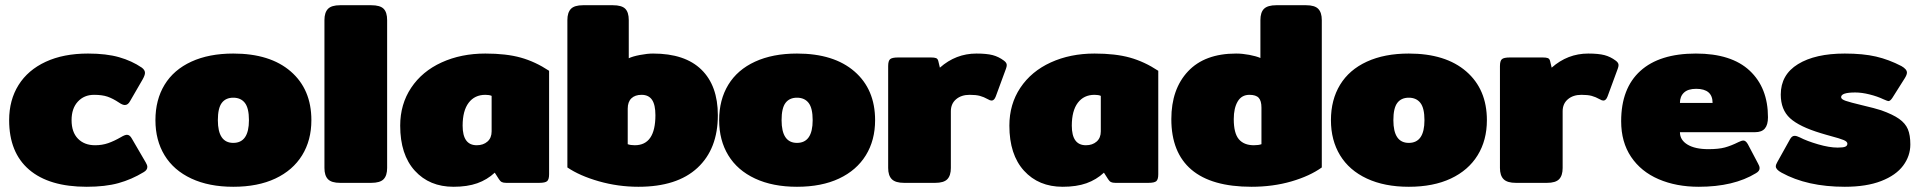

<svg xmlns="http://www.w3.org/2000/svg" viewBox="-20 -700 7348 735"><path d="M15 -240Q15 -317 51 -374.5Q87 -432 155 -463.5Q223 -495 317 -495Q387 -495 436 -481Q485 -467 523 -441Q535 -432 535 -421Q535 -412 526 -396L478 -313Q470 -298 458 -298Q449 -298 436 -307Q412 -323 391.5 -330Q371 -337 340 -337Q302 -337 278 -311Q254 -285 254 -240Q254 -194 278.5 -169Q303 -144 344 -144Q371 -144 394 -152Q417 -160 443 -175Q458 -184 466 -184Q477 -184 485 -169L538 -78Q544 -68 544 -61Q544 -49 530 -41Q484 -13 433.5 1Q383 15 312 15Q168 15 91.5 -50.5Q15 -116 15 -240Z M575 -240Q575 -318 610 -375.5Q645 -433 712.5 -464Q780 -495 873 -495Q1014 -495 1093 -426.5Q1172 -358 1172 -240Q1172 -163 1136.5 -105.5Q1101 -48 1034 -16.5Q967 15 873 15Q780 15 712.5 -16.5Q645 -48 610 -105.5Q575 -163 575 -240ZM933 -240Q933 -286 917.5 -306Q902 -326 873 -326Q844 -326 829 -306Q814 -286 814 -240Q814 -153 873 -153Q933 -153 933 -240Z M1222 -57V-623Q1222 -652 1235.5 -666Q1249 -680 1282 -680H1401Q1435 -680 1448.5 -666.5Q1462 -653 1462 -623V-57Q1462 -28 1448.5 -14Q1435 0 1401 0H1282Q1249 0 1235.5 -14Q1222 -28 1222 -57Z M1512 -219Q1512 -301 1554 -364Q1596 -427 1670.5 -461Q1745 -495 1838 -495Q1918 -495 1973.5 -479.5Q2029 -464 2082 -429V-33Q2082 -13 2074.5 -6.5Q2067 0 2044 0H1918Q1907 0 1901 -3Q1895 -6 1890 -14L1874 -39Q1845 -12 1807 1.5Q1769 15 1716 15Q1624 15 1568 -46.5Q1512 -108 1512 -219ZM1862 -197V-333Q1853 -337 1838 -337Q1797 -337 1774 -306.5Q1751 -276 1751 -219Q1751 -144 1805 -144Q1830 -144 1846 -158Q1862 -172 1862 -197Z M2152 -59V-623Q2152 -652 2165.5 -666Q2179 -680 2212 -680H2326Q2360 -680 2373.5 -666.5Q2387 -653 2387 -623V-477Q2401 -484 2429.5 -489.5Q2458 -495 2480 -495Q2602 -495 2665 -433.5Q2728 -372 2728 -259Q2728 -130 2650 -57.5Q2572 15 2424 15Q2346 15 2272.5 -6Q2199 -27 2152 -59ZM2489 -259Q2489 -299 2476 -318Q2463 -337 2436 -337Q2411 -337 2397 -323.5Q2383 -310 2383 -284V-148Q2394 -144 2410 -144Q2489 -144 2489 -259Z M2733 -240Q2733 -318 2768 -375.5Q2803 -433 2870.5 -464Q2938 -495 3031 -495Q3172 -495 3251 -426.5Q3330 -358 3330 -240Q3330 -163 3294.5 -105.5Q3259 -48 3192 -16.5Q3125 15 3031 15Q2938 15 2870.5 -16.5Q2803 -48 2768 -105.5Q2733 -163 2733 -240ZM3091 -240Q3091 -286 3075.5 -306Q3060 -326 3031 -326Q3002 -326 2987 -306Q2972 -286 2972 -240Q2972 -153 3031 -153Q3091 -153 3091 -240Z M3380 -57V-447Q3380 -467 3387.5 -473.5Q3395 -480 3418 -480H3544Q3557 -480 3563.5 -477.5Q3570 -475 3572 -466L3578 -441Q3639 -495 3718 -495Q3757 -495 3780 -489Q3803 -483 3823 -468Q3834 -460 3834 -451Q3834 -445 3831 -437L3792 -331Q3786 -315 3776 -315Q3770 -315 3762 -320Q3746 -329 3731 -333Q3716 -337 3692 -337Q3660 -337 3640 -320Q3620 -303 3620 -274V-57Q3620 -28 3606.5 -14Q3593 0 3560 0H3441Q3408 0 3394 -14Q3380 -28 3380 -57Z M3844 -219Q3844 -301 3886 -364Q3928 -427 4002.5 -461Q4077 -495 4170 -495Q4250 -495 4305.5 -479.5Q4361 -464 4414 -429V-33Q4414 -13 4406.5 -6.5Q4399 0 4376 0H4250Q4239 0 4233 -3Q4227 -6 4222 -14L4206 -39Q4177 -12 4139 1.5Q4101 15 4048 15Q3956 15 3900 -46.5Q3844 -108 3844 -219ZM4194 -197V-333Q4185 -337 4170 -337Q4129 -337 4106 -306.5Q4083 -276 4083 -219Q4083 -144 4137 -144Q4162 -144 4178 -158Q4194 -172 4194 -197Z M4464 -244Q4464 -359 4528 -427Q4592 -495 4712 -495Q4736 -495 4762.5 -490Q4789 -485 4805 -478V-623Q4805 -653 4819 -666.5Q4833 -680 4866 -680H4980Q5013 -680 5026.5 -666Q5040 -652 5040 -623V-59Q4994 -26 4923.5 -5.5Q4853 15 4771 15Q4618 15 4541 -50.5Q4464 -116 4464 -244ZM4809 -148V-288Q4809 -314 4798.5 -325.5Q4788 -337 4763 -337Q4733 -337 4718 -311.5Q4703 -286 4703 -244Q4703 -190 4722.5 -167Q4742 -144 4780 -144Q4798 -144 4809 -148Z M5075 -240Q5075 -318 5110 -375.5Q5145 -433 5212.5 -464Q5280 -495 5373 -495Q5514 -495 5593 -426.5Q5672 -358 5672 -240Q5672 -163 5636.5 -105.5Q5601 -48 5534 -16.5Q5467 15 5373 15Q5280 15 5212.5 -16.5Q5145 -48 5110 -105.5Q5075 -163 5075 -240ZM5433 -240Q5433 -286 5417.5 -306Q5402 -326 5373 -326Q5344 -326 5329 -306Q5314 -286 5314 -240Q5314 -153 5373 -153Q5433 -153 5433 -240Z M5722 -57V-447Q5722 -467 5729.5 -473.5Q5737 -480 5760 -480H5886Q5899 -480 5905.5 -477.5Q5912 -475 5914 -466L5920 -441Q5981 -495 6060 -495Q6099 -495 6122 -489Q6145 -483 6165 -468Q6176 -460 6176 -451Q6176 -445 6173 -437L6134 -331Q6128 -315 6118 -315Q6112 -315 6104 -320Q6088 -329 6073 -333Q6058 -337 6034 -337Q6002 -337 5982 -320Q5962 -303 5962 -274V-57Q5962 -28 5948.5 -14Q5935 0 5902 0H5783Q5750 0 5736 -14Q5722 -28 5722 -57Z M6186 -236Q6186 -362 6259.5 -428.5Q6333 -495 6472 -495Q6608 -495 6678 -429.5Q6748 -364 6748 -251Q6748 -222 6736 -208Q6724 -194 6699 -194H6411Q6411 -164 6440 -146.5Q6469 -129 6520 -129Q6559 -129 6583 -135.5Q6607 -142 6635 -156Q6647 -162 6654 -162Q6663 -162 6671 -148L6710 -74Q6716 -64 6716 -56Q6716 -45 6702 -37Q6617 15 6483 15Q6397 15 6329.5 -14Q6262 -43 6224 -99.5Q6186 -156 6186 -236ZM6536 -306Q6536 -360 6473 -360Q6442 -360 6426.5 -345.5Q6411 -331 6411 -306Z M6800 -39Q6778 -51 6778 -63Q6778 -70 6784 -80L6833 -168Q6840 -180 6850 -180Q6858 -180 6870 -174Q6897 -160 6940 -147.5Q6983 -135 7015 -135Q7036 -135 7044 -138.5Q7052 -142 7052 -150Q7052 -158 7037.5 -164Q7023 -170 6989 -179Q6979 -182 6969.5 -184.5Q6960 -187 6951 -190Q6868 -215 6832.5 -247.5Q6797 -280 6797 -338Q6797 -414 6863 -454.5Q6929 -495 7042 -495Q7112 -495 7161.5 -483.5Q7211 -472 7259 -447Q7280 -435 7280 -422Q7280 -414 7272 -401L7224 -325Q7216 -313 7209 -313Q7206 -313 7190 -320Q7167 -331 7137 -338.5Q7107 -346 7082 -346Q7028 -346 7028 -328Q7028 -320 7045.5 -314Q7063 -308 7105 -298Q7160 -285 7181 -278Q7226 -262 7250 -245Q7274 -228 7283.5 -205.5Q7293 -183 7293 -147Q7293 -103 7265.5 -66Q7238 -29 7181.5 -7Q7125 15 7042 15Q6898 15 6800 -39Z"/></svg>

Font: Mitr
Style: Bold
Weight: 700
Designer: Thanarat Vachiruckul
Foundry: Cadson Demak
Version: Version 1.003